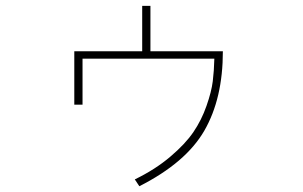

<svg xmlns="http://www.w3.org/2000/svg" viewBox="-20 -606 1040 660"><path d="M235.4 -246.1V-429.7H468.8V-585.9H497.1V-429.7H746.1Q746.1 -267.6 682.6 -157.2Q619.1 -46.9 459 34.2L443.4 10.7Q513.7 -23.4 565.4 -67.4Q617.2 -111.3 645 -152.3Q672.9 -193.4 689.9 -242.2Q707 -291 711.4 -326.7Q715.8 -362.3 716.8 -404.3H263.7V-246.1Z"/></svg>

Font: Gothic A1 Thin
Style: Regular
Weight: 250
Designer: HanYang I&C Co.,Ltd.
Foundry: HanYang I&C Co.,Ltd.
Version: Version 2.50